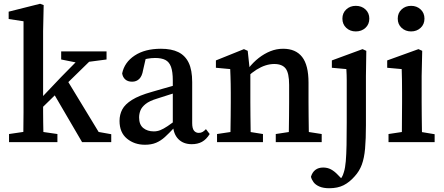

<svg xmlns="http://www.w3.org/2000/svg" viewBox="-20 -755 2360 1020"><path d="M28 0V-43L137 -59H174L285 -43V0ZM103 0Q104 -24 104 -50.5Q104 -77 104.5 -104.5Q105 -132 105 -159Q105 -186 105 -212V-642L26 -654V-693L193 -735L212 -728L209 -590V-213Q209 -187 209 -159.5Q209 -132 209.5 -104.5Q210 -77 210.5 -50.5Q211 -24 211 0ZM158 -138V-206H172L305 -346L439 -482H510ZM416 0 260 -267 332 -337 504 -54 571 -42V0ZM305 -439V-482H546V-439L432 -424L405 -419Z M750 14Q694 14 654.5 -18.5Q615 -51 615 -113Q615 -146 629.5 -173.5Q644 -201 681.5 -224.5Q719 -248 787 -267Q814 -275 840.5 -282.5Q867 -290 893.5 -297.5Q920 -305 947 -312V-273Q913 -263 879.5 -252Q846 -241 814 -231Q774 -219 753.5 -202.5Q733 -186 726 -168Q719 -150 719 -131Q719 -93 741 -75Q763 -57 797 -57Q815 -57 831.5 -63.5Q848 -70 870.5 -85Q893 -100 927 -127L938 -75H904Q878 -47 856 -27Q834 -7 809 3.5Q784 14 750 14ZM999 11Q954 11 927.5 -16Q901 -43 899 -91L898 -95V-327Q898 -374 888.5 -400Q879 -426 858.5 -436.5Q838 -447 804 -447Q784 -447 762 -443Q740 -439 712 -429L759 -465L740 -382Q735 -351 720 -336Q705 -321 682 -321Q659 -321 645.5 -333Q632 -345 629 -365Q641 -424 695.5 -460Q750 -496 835 -496Q891 -496 927.5 -478Q964 -460 982.5 -421.5Q1001 -383 1001 -319V-101Q1001 -73 1010.5 -61Q1020 -49 1036 -49Q1048 -49 1057 -54.5Q1066 -60 1074 -69L1094 -43Q1076 -14 1053 -1.5Q1030 11 999 11Z M1133 0V-43L1240 -59H1277L1377 -43V0ZM1203 0Q1204 -25 1204.5 -62.5Q1205 -100 1205.5 -140Q1206 -180 1206 -212V-263Q1206 -290 1205.5 -310.5Q1205 -331 1204.5 -349Q1204 -367 1203 -388L1127 -395V-434L1276 -494L1296 -485L1308 -373L1310 -372V-212Q1310 -180 1310.5 -140Q1311 -100 1311.5 -62.5Q1312 -25 1312 0ZM1445 0V-43L1550 -59H1587L1689 -43V0ZM1513 0Q1514 -25 1514.5 -62Q1515 -99 1515.5 -139Q1516 -179 1516 -212V-304Q1516 -367 1497.5 -391Q1479 -415 1437 -415Q1414 -415 1390.5 -407.5Q1367 -400 1343 -385Q1319 -370 1293 -346L1284 -392H1300Q1325 -424 1354.5 -447Q1384 -470 1416.5 -483Q1449 -496 1484 -496Q1551 -496 1585 -452.5Q1619 -409 1619 -316V-212Q1619 -179 1619.5 -139Q1620 -99 1620.5 -62Q1621 -25 1622 0Z M1729 245Q1698 245 1677 236Q1656 227 1645.5 212.5Q1635 198 1632 184Q1639 160 1655.5 147.5Q1672 135 1697 135Q1720 135 1738.5 145Q1757 155 1774 173L1811 211L1807 214H1782L1779 205Q1789 197 1795.5 187Q1802 177 1807 159Q1814 137 1817 101.5Q1820 66 1821 15.5Q1822 -35 1822 -104V-260Q1822 -300 1822 -328.5Q1822 -357 1820 -388L1743 -395V-434L1906 -494L1926 -485L1924 -351V-90Q1924 -17 1919.5 34Q1915 85 1902 120Q1889 155 1864 182Q1837 213 1805.5 229Q1774 245 1729 245ZM1870 -588Q1840 -588 1819.5 -607Q1799 -626 1799 -656Q1799 -686 1819.5 -705Q1840 -724 1870 -724Q1901 -724 1921.5 -705Q1942 -686 1942 -656Q1942 -626 1921.5 -607Q1901 -588 1870 -588Z M2044 0V-43L2150 -59H2187L2289 -42V0ZM2114 0Q2115 -25 2115 -62.5Q2115 -100 2115.5 -140Q2116 -180 2116 -212V-260Q2116 -300 2115.5 -328.5Q2115 -357 2114 -388L2037 -395V-434L2203 -494L2223 -485L2220 -351V-212Q2220 -180 2220.5 -140Q2221 -100 2221.5 -62.5Q2222 -25 2223 0ZM2164 -588Q2134 -588 2113.5 -607Q2093 -626 2093 -656Q2093 -686 2113.5 -705Q2134 -724 2164 -724Q2194 -724 2214.5 -705Q2235 -686 2235 -656Q2235 -626 2214.5 -607Q2194 -588 2164 -588Z"/></svg>

Font: Source Serif 4 18pt Medium
Style: Regular
Weight: 500
Designer: Frank Grießhammer
Foundry: Adobe Systems Incorporated
Version: Version 4.004;hotconv 1.0.116;makeotfexe 2.5.65601